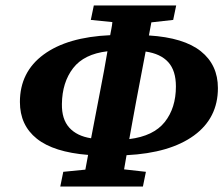

<svg xmlns="http://www.w3.org/2000/svg" viewBox="-20 -684 819 704"><path d="M479 -311Q473 -277 466.5 -243Q460 -209 454 -174Q543 -185 584 -236.5Q625 -288 625 -367Q625 -425 597 -456Q569 -487 514 -495ZM207 -303Q206 -247 234 -216Q262 -185 314 -177L348 -354Q355 -389 361.5 -425Q368 -461 374 -496Q288 -486 248 -434Q208 -382 207 -303ZM313 -611 324 -664H626L615 -611L535 -602L526 -554Q654 -546 716.5 -496Q779 -446 779 -361Q779 -251 691 -187Q603 -123 444 -115Q442 -102 439.5 -89Q437 -76 435 -63L515 -54L504 0H201L212 -54L293 -62L303 -116Q177 -126 115 -175.5Q53 -225 53 -310Q53 -420 140 -484Q227 -548 384 -555Q386 -567 388.5 -579Q391 -591 392 -603Z"/></svg>

Font: Source Serif Pro
Style: Bold Italic
Weight: 700
Italic angle: -12°
Designer: Frank Grießhammer
Foundry: Adobe Systems Incorporated
Version: Version 3.001;hotconv 1.0.111;makeotfexe 2.5.65597